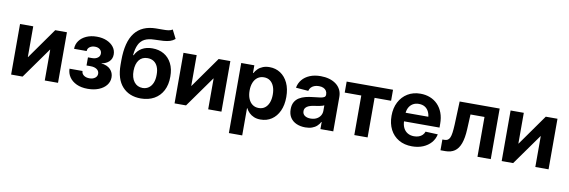

<svg xmlns="http://www.w3.org/2000/svg" viewBox="-62 -1261 5863 1979"><g transform="rotate(10 2869.5 -271.5)"><path d="M547.9 0H409.2V-322.3H406.7L177.2 0H57.1V-529.3H195.3V-208H197.8L425.3 -529.3H547.9Z M858.4 7.8Q790.5 7.8 741.5 -15.1Q692.4 -38.1 666.3 -77.1Q640.1 -116.2 639.2 -164.1H775.4Q775.9 -135.7 798.8 -118.9Q821.8 -102.1 857.4 -102.1Q894 -102.1 916.5 -119.4Q939 -136.7 939 -163.6Q939 -192.4 914.6 -209.7Q890.1 -227.1 848.1 -227.1H806.2V-312H848.1Q884.8 -312 907.7 -328.6Q930.7 -345.2 930.7 -373.5Q930.7 -399.9 911.1 -416.5Q891.6 -433.1 858.9 -433.1Q826.7 -433.1 804.4 -417.2Q782.2 -401.4 781.7 -374H649.9Q650.4 -421.9 677.2 -458.7Q704.1 -495.6 751.5 -516.8Q798.8 -538.1 860.4 -538.1Q920.4 -538.1 965.8 -518.3Q1011.2 -498.5 1036.9 -464.6Q1062.5 -430.7 1062.5 -387.2Q1062.5 -341.3 1032 -312Q1001.5 -282.7 953.1 -276.4V-274.9Q1016.6 -267.6 1049.1 -233.4Q1081.5 -199.2 1081.5 -150.9Q1081.5 -105 1053.2 -69.1Q1024.9 -33.2 974.6 -12.7Q924.3 7.8 858.4 7.8Z M1617.2 -746.6 1663.1 -655.8Q1639.6 -635.7 1610.8 -626.7Q1582 -617.7 1542.7 -614.7Q1503.4 -611.8 1448.2 -610.8Q1386.2 -609.9 1346.9 -589.4Q1307.6 -568.8 1287.1 -526.1Q1266.6 -483.4 1260.3 -415.5H1266.1Q1290.5 -465.8 1335.9 -492.4Q1381.3 -519 1445.3 -519Q1514.2 -519 1566.2 -488.8Q1618.2 -458.5 1647.7 -401.1Q1677.2 -343.8 1676.8 -262.7Q1677.2 -179.2 1645.3 -117.7Q1613.3 -56.2 1554.2 -22.9Q1495.1 10.3 1414.6 10.7Q1292.5 10.3 1221.7 -67.6Q1150.9 -145.5 1150.4 -294.4V-340.8Q1150.9 -536.1 1224.9 -630.9Q1298.8 -725.6 1444.3 -727.5Q1485.4 -728.5 1518.3 -728Q1551.3 -727.5 1575.9 -731.2Q1600.6 -734.9 1617.2 -746.6ZM1415 -99.1Q1452.1 -99.6 1479 -118.9Q1505.9 -138.2 1520.5 -173.8Q1535.2 -209.5 1534.7 -258.3Q1535.2 -307.1 1520.5 -341.3Q1505.9 -375.5 1478.8 -393.3Q1451.7 -411.1 1414.1 -411.1Q1385.7 -411.1 1363.5 -401.1Q1341.3 -391.1 1325.7 -371.3Q1310.1 -351.6 1301.8 -323.2Q1293.5 -294.9 1293 -258.3Q1292.5 -185.5 1325.2 -142.6Q1357.9 -99.6 1415 -99.1Z M2258.3 0H2119.6V-322.3H2117.2L1887.7 0H1767.6V-529.3H1905.8V-208H1908.2L2135.7 -529.3H2258.3Z M2372.1 204.1V-529.3H2509.3V-449.2H2513.7Q2526.9 -473.6 2547.9 -493.9Q2568.8 -514.2 2598.9 -526.1Q2628.9 -538.1 2668 -538.1Q2732.4 -538.1 2782.5 -505.1Q2832.5 -472.2 2861.6 -410.9Q2890.6 -349.6 2890.6 -264.2Q2890.6 -179.7 2862.1 -117.9Q2833.5 -56.2 2783.4 -22.9Q2733.4 10.3 2667.5 10.3Q2628.4 10.3 2598.9 -2.2Q2569.3 -14.6 2548.3 -35.4Q2527.3 -56.2 2514.6 -81.5H2511.7V204.1ZM2629.4 -103.5Q2667 -103.5 2693.6 -123.3Q2720.2 -143.1 2734.6 -179.2Q2749 -215.3 2749 -264.6Q2749 -314 2734.6 -349.9Q2720.2 -385.7 2693.6 -405.3Q2667 -424.8 2629.4 -424.8Q2591.3 -424.8 2563.7 -405Q2536.1 -385.3 2521.2 -349.4Q2506.3 -313.5 2506.3 -264.6Q2506.3 -216.3 2521.2 -179.9Q2536.1 -143.6 2563.7 -123.5Q2591.3 -103.5 2629.4 -103.5Z M3136.2 9.8Q3084.5 9.8 3043.9 -8.1Q3003.4 -25.9 2980 -61Q2956.5 -96.2 2956.5 -148.9Q2956.5 -193.4 2973.1 -223.1Q2989.7 -252.9 3018.3 -270.8Q3046.9 -288.6 3083.5 -298.1Q3120.1 -307.6 3160.2 -311.5Q3207.5 -316.4 3236.3 -320.6Q3265.1 -324.7 3277.8 -333.3Q3290.5 -341.8 3290.5 -359.4V-362.3Q3290.5 -384.3 3280 -400.1Q3269.5 -416 3250.2 -424.8Q3231 -433.6 3202.6 -433.6Q3174.8 -433.6 3153.6 -424.8Q3132.3 -416 3119.4 -400.9Q3106.4 -385.7 3102.5 -366.2L2972.2 -376.5Q2980.5 -424.3 3010.5 -460.7Q3040.5 -497.1 3089.6 -517.6Q3138.7 -538.1 3204.1 -538.1Q3251.5 -538.1 3292.2 -526.6Q3333 -515.1 3363.8 -492.4Q3394.5 -469.7 3411.6 -436.5Q3428.7 -403.3 3428.7 -359.9V0H3294.4V-74.2H3291Q3278.3 -49.8 3257.6 -30.8Q3236.8 -11.7 3206.8 -1Q3176.8 9.8 3136.2 9.8ZM3173.8 -89.4Q3210 -89.4 3236.3 -103Q3262.7 -116.7 3277.1 -139.9Q3291.5 -163.1 3291.5 -191.9V-248Q3285.2 -244.1 3273.2 -240.7Q3261.2 -237.3 3246.1 -234.1Q3231 -231 3214.6 -228.5Q3198.2 -226.1 3182.6 -223.6Q3156.7 -219.7 3135.7 -211.4Q3114.7 -203.1 3102.5 -188.7Q3090.3 -174.3 3090.3 -152.3Q3090.3 -122.1 3113.5 -105.7Q3136.7 -89.4 3173.8 -89.4Z M3648.9 0V-414.1H3475.6V-529.3H3960.9V-414.1H3788.1V0Z M4253.9 11.2Q4173.3 11.2 4114.5 -23.2Q4055.7 -57.6 4023.9 -119.4Q3992.2 -181.2 3992.2 -263.2Q3992.2 -344.2 4024.2 -406.2Q4056.2 -468.3 4113.8 -503.4Q4171.4 -538.6 4247.6 -538.6Q4302.2 -538.6 4348.4 -520.5Q4394.5 -502.4 4428.7 -467.3Q4462.9 -432.1 4481.7 -381.8Q4500.5 -331.5 4500.5 -267.1V-228.5H4046.9V-318.4H4432.6L4368.7 -295.4Q4368.7 -336.9 4354.5 -367.7Q4340.3 -398.4 4314 -415.3Q4287.6 -432.1 4249.5 -432.1Q4211.9 -432.1 4184.8 -415Q4157.7 -397.9 4143.3 -368.2Q4128.9 -338.4 4128.9 -298.3V-236.8Q4128.9 -193.4 4144.3 -161.4Q4159.7 -129.4 4188.5 -112.1Q4217.3 -94.7 4256.8 -94.7Q4284.7 -94.7 4306.6 -102.8Q4328.6 -110.8 4343.8 -126Q4358.9 -141.1 4366.2 -162.1L4495.1 -156.7Q4484.9 -106.4 4451.9 -68.8Q4418.9 -31.2 4368.2 -10Q4317.4 11.2 4253.9 11.2Z M4550.8 0V-112.8H4571.3Q4591.8 -112.8 4605.7 -120.8Q4619.6 -128.9 4628.4 -148.2Q4637.2 -167.5 4641.8 -201.2Q4646.5 -234.9 4648.9 -287.1L4658.2 -529.3H5077.1V0H4938V-417H4791.5L4784.2 -261.7Q4779.8 -168.5 4758.5 -110.8Q4737.3 -53.2 4698.5 -26.6Q4659.7 0 4602.5 0Z M5682.1 0H5543.5V-322.3H5541L5311.5 0H5191.4V-529.3H5329.6V-208H5332L5559.6 -529.3H5682.1Z"/></g></svg>

Font: Inter Cardless Tabular Bold
Style: Bold
Weight: 700
Designer: Rasmus Andersson
Foundry: rsms
Version: Version 4.000;git-4fc901f